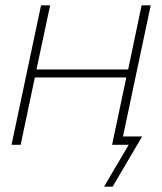

<svg xmlns="http://www.w3.org/2000/svg" viewBox="-20 -540 605 716"><path d="M23 0 133 -520H167L116 -281H458L508 -520H542L432 0H398L451 -251H110L57 0ZM368 156 460 0H398L405 -31H510L400 156Z"/></svg>

Font: Raleway ExtraLight
Style: Italic
Weight: 200
Italic angle: -12°
Designer: Matt McInerney, Pablo Impallari, Rodrigo Fuenzalida
Foundry: Matt McInerney, Pablo Impallari, Rodrigo Fuenzalida
Version: Version 4.026